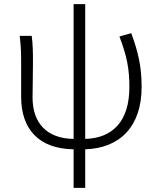

<svg xmlns="http://www.w3.org/2000/svg" viewBox="-20 -707 771 926"><path d="M335 199H391V13C559 8 663 -98 663 -287C663 -383 648 -452 613 -547L556 -531C593 -434 604 -373 604 -287C604 -125 526 -41 391 -37V-687H335V-37C205 -39 137 -114 137 -237C137 -269 139 -347 139 -412C139 -457 138 -496 133 -534H75C82 -479 82 -438 82 -395V-239C82 -85 167 11 335 13Z"/></svg>

Font: Noto Sans HK Light
Style: Regular
Weight: 300
Designer: Ryoko NISHIZUKA 西塚涼子 (kana, bopomofo & ideographs); Paul D. Hunt (Latin, Greek & Cyrillic); Sandoll Communications 산돌커뮤니
Foundry: Adobe
Version: Version 2.004;hotconv 1.0.118;makeotfexe 2.5.65603